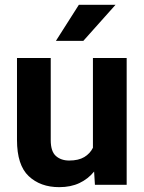

<svg xmlns="http://www.w3.org/2000/svg" viewBox="-20 -770 600 800"><path d="M375.5 0 372.1 -55.2Q347.2 -24.4 311 -7.3Q274.9 9.8 226.6 9.8Q148.4 9.8 99.6 -36.1Q50.8 -82 50.8 -187V-528.3H191.4V-186Q191.4 -139.2 212.9 -120.1Q234.4 -101.1 268.1 -101.1Q307.1 -101.1 331.1 -115.5Q355 -129.9 367.2 -154.3V-528.3H507.8V0ZM212.9 -599.6 308.6 -750H461.4L327.1 -599.6Z"/></svg>

Font: Vazirmatn FD
Style: Bold
Weight: 700
Designer: Saber Rastikerdar
Foundry: Saber Rastikerdar
Version: Version 33.001